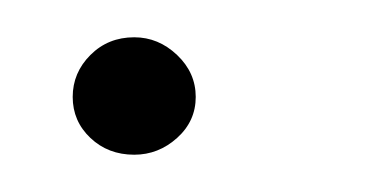

<svg xmlns="http://www.w3.org/2000/svg" viewBox="-20 -325 206 103"><path d="M52 -242Q38 -242 28.5 -251Q19 -260 19 -273Q19 -286 28.5 -295.5Q38 -305 52 -305Q65 -305 75 -295.5Q85 -286 85 -273Q85 -260 75 -251Q65 -242 52 -242Z"/></svg>

Font: Alumni Sans Light
Style: Italic
Weight: 300
Italic angle: -8°
Version: Version 1.016